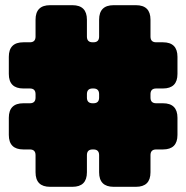

<svg xmlns="http://www.w3.org/2000/svg" viewBox="-20 -720 718 740"><path d="M117 -644Q117 -700 173 -700H259Q315 -700 315 -644V-579Q315 -557 337 -557H340Q362 -557 362 -579V-644Q362 -700 418 -700H504Q560 -700 560 -644V-579Q560 -557 582 -557H608Q664 -557 664 -501V-435Q664 -379 608 -379H582Q560 -379 560 -357V-344Q560 -322 582 -322H608Q664 -322 664 -266V-200Q664 -144 608 -144H582Q560 -144 560 -122V-56Q560 0 504 0H418Q362 0 362 -56V-122Q362 -144 340 -144H337Q315 -144 315 -122V-56Q315 0 259 0H173Q117 0 117 -56V-122Q117 -144 95 -144H70Q14 -144 14 -200V-266Q14 -322 70 -322H95Q117 -322 117 -344V-357Q117 -379 95 -379H70Q14 -379 14 -435V-501Q14 -557 70 -557H95Q117 -557 117 -579ZM315 -344Q315 -322 337 -322H340Q362 -322 362 -344V-357Q362 -379 340 -379H337Q315 -379 315 -357Z"/></svg>

Font: LT Crewmate
Style: Regular
Weight: 400
Designer: Daniel Lyons
Foundry: LyonsType
Version: Version 1.001;FEAKit 1.0